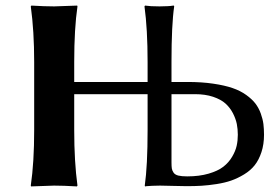

<svg xmlns="http://www.w3.org/2000/svg" viewBox="-20 -668 1006 691"><path d="M103 -444.8V-200.2C103 -123 99 -56.3 90.8 0L91.8 2.9L174.8 0C197.6 0 224.9 1 256.8 2.9L258.8 0C251 -57 247.1 -123.7 247.1 -200.2V-329.1H511.2V-200.2C511.2 -114.3 507.8 -47.5 501 0L502 2.9L507.8 2C511.7 1.6 518.2 1.2 527.3 0.7C536.5 0.2 546.1 0 556.2 0C565.3 0 580.3 0.3 601.3 1C622.3 1.6 639.2 2 651.9 2C671.4 2 689.3 1.5 705.6 0.5C721.8 -0.5 739.9 -2.5 759.8 -5.6C779.6 -8.7 797.2 -12.9 812.5 -18.3C827.8 -23.7 843.1 -31 858.4 -40.3C873.7 -49.6 886.4 -60.5 896.5 -73.2C906.6 -85.9 914.7 -101.6 920.9 -120.4C927.1 -139.1 930.2 -160 930.2 -183.1C930.2 -197.1 929.4 -210 928 -221.7C926.5 -233.4 923.3 -246 918.5 -259.5C913.6 -273 907.1 -285 899.2 -295.4C891.2 -305.8 880.2 -316.1 866.2 -326.2C852.2 -336.3 835.8 -344.6 816.9 -351.1C798 -357.6 774.8 -362.9 747.3 -366.9C719.8 -371 689 -373 654.8 -373H597.2V-444.8C597.2 -534 600.4 -600.7 606.9 -645L606 -647.9L600.6 -647.5C597.3 -646.8 591.4 -646.2 582.8 -645.8C574.1 -645.3 564.6 -645 554.2 -645C531.4 -645 514 -646 502 -647.9L500 -645C507.5 -590.3 511.2 -523.6 511.2 -444.8V-373H247.1V-444.8C247.1 -525.2 251 -592 258.8 -645L257.8 -647.9L174.8 -645C152 -645 124.7 -646 92.8 -647.9L90.8 -645C99 -585.4 103 -518.7 103 -444.8ZM597.2 -329.1H682.1C706.5 -329.1 728.2 -325.9 747.1 -319.6C766 -313.2 780.8 -305.1 791.7 -295.2C802.7 -285.2 811.5 -273.6 818.4 -260.3C825.2 -246.9 829.8 -234 832.3 -221.7C834.7 -209.3 835.9 -196.5 835.9 -183.1C835.9 -169.4 834.6 -156.2 831.8 -143.6C829 -130.9 823.6 -117.6 815.4 -103.8C807.3 -89.9 796.7 -78 783.7 -67.9C770.7 -57.8 753 -49.5 730.7 -43C708.4 -36.5 682.8 -33.2 653.8 -33.2C640.5 -33.2 629.8 -34.2 621.8 -36.1C613.9 -38.1 608.2 -41.6 604.7 -46.6C601.3 -51.7 599.2 -56.6 598.4 -61.5C597.6 -66.4 597.2 -73.9 597.2 -84Z"/></svg>

Font: Linux Biolinum G
Style: Bold
Weight: 700
Designer: Philipp H. Poll
Foundry: Philipp H. Poll
Version: Version 1.1.0